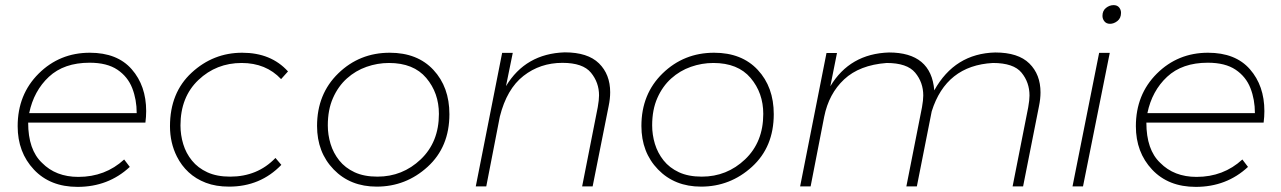

<svg xmlns="http://www.w3.org/2000/svg" viewBox="-20 -728 5003 750"><path d="M283 2Q176 2 112.5 -65.5Q49 -133 49 -235Q49 -359 131 -440.5Q213 -522 331 -522Q438 -522 494.5 -457.5Q551 -393 551 -294Q551 -272 548 -249H90Q90 -143 144 -92Q198 -37 286 -37Q391 -37 465 -105L487 -76Q403 2 283 2ZM514 -286Q514 -339 496.5 -383.8Q479 -428.5 438.5 -455.8Q398 -483 330 -483Q230 -483 171 -428Q112 -373 94 -286Z M875 1Q823.5 1 784.2 -14Q745 -29 716.8 -55.2Q688.5 -81.5 671 -116.5Q644 -170 644 -235Q644 -366 728.5 -444Q813 -522 926 -522Q1039 -522 1105 -449L1078 -419Q1019 -482 924 -482Q825 -482 755 -415.5Q685 -349 685 -238Q685 -200.5 695.8 -165Q706.5 -129.5 729.8 -100.8Q753 -72 790 -55Q827 -38 879 -38Q986 -38 1056 -111L1079 -84Q997 1 875 1Z M1451.5 1Q1348.5 1 1283.5 -66Q1218.5 -133 1218.5 -236Q1218.5 -361 1301.5 -441.5Q1384.5 -522 1502.5 -522Q1610.5 -522 1673 -455Q1735.5 -388 1735.5 -282Q1735.5 -154 1650.5 -76.5Q1565.5 1 1451.5 1ZM1454.5 -38Q1552.5 -38 1623.5 -105.5Q1694.5 -173 1694.5 -283Q1694.5 -365 1645 -423.5Q1595.5 -482 1499.5 -482Q1454.5 -482 1411.8 -467Q1369 -452 1335 -421.5Q1301 -391 1280.8 -345.2Q1260.5 -299.5 1260.5 -238Q1260.5 -201.5 1271.2 -166Q1282 -130.5 1305 -101.5Q1328 -72.5 1365 -55.2Q1402 -38 1454.5 -38Z M2295 0H2254L2315 -309.5Q2320 -337.5 2320 -355.5Q2320 -405.5 2288.5 -444Q2257 -482.5 2177 -482.5Q2090 -482.5 2024.8 -431.5Q1959.5 -380.5 1932.5 -272.5L1879.5 0H1838.5L1941.5 -521.5H1983L1956.5 -391.5Q2033 -518.5 2186 -523.5Q2276 -523.5 2319.8 -480.5Q2363.5 -437.5 2363.5 -367.5Q2363.5 -342.5 2357.5 -313.5Z M2718.5 1Q2615.5 1 2550.5 -66Q2485.5 -133 2485.5 -236Q2485.5 -361 2568.5 -441.5Q2651.5 -522 2769.5 -522Q2877.5 -522 2940 -455Q3002.5 -388 3002.5 -282Q3002.5 -154 2917.5 -76.5Q2832.5 1 2718.5 1ZM2721.5 -38Q2819.5 -38 2890.5 -105.5Q2961.5 -173 2961.5 -283Q2961.5 -365 2912 -423.5Q2862.5 -482 2766.5 -482Q2721.5 -482 2678.8 -467Q2636 -452 2602 -421.5Q2568 -391 2547.8 -345.2Q2527.5 -299.5 2527.5 -238Q2527.5 -201.5 2538.2 -166Q2549 -130.5 2572 -101.5Q2595 -72.5 2632 -55.2Q2669 -38 2721.5 -38Z M3976.5 0H3935.5L3996.5 -309Q4001.5 -337 4001.5 -355Q4001.5 -406 3970.5 -444Q3939.5 -482 3858.5 -482Q3675.5 -472 3619.5 -293L3561.5 0H3520.5L3581.5 -309Q3586.5 -337 3586.5 -355Q3586.5 -406 3555 -444Q3523.5 -482 3443.5 -482Q3337.5 -474 3277.5 -418Q3217.5 -362 3199.5 -272L3146.5 0H3105.5L3208.5 -521H3249.5L3223.5 -391Q3299.5 -518 3452.5 -523Q3617.5 -523 3629.5 -375Q3709.5 -519 3867.5 -523Q3957.5 -523 4001 -480Q4044.5 -437 4044.5 -367Q4044.5 -342 4038.5 -313Z M4316 -635Q4302 -635 4294.2 -644.5Q4286.5 -654 4286.5 -666Q4286.5 -686 4300.2 -697Q4314 -708 4330 -708Q4344 -708 4351.5 -699Q4359 -690 4359 -678Q4359 -657 4345 -646Q4331 -635 4316 -635ZM4210.5 0H4169.5L4273.5 -521.5H4315Z M4651 2Q4544 2 4480.5 -65.5Q4417 -133 4417 -235Q4417 -359 4499 -440.5Q4581 -522 4699 -522Q4806 -522 4862.5 -457.5Q4919 -393 4919 -294Q4919 -272 4916 -249H4458Q4458 -143 4512 -92Q4566 -37 4654 -37Q4759 -37 4833 -105L4855 -76Q4771 2 4651 2ZM4882 -286Q4882 -339 4864.5 -383.8Q4847 -428.5 4806.5 -455.8Q4766 -483 4698 -483Q4598 -483 4539 -428Q4480 -373 4462 -286Z"/></svg>

Font: Argentum Sans ExtraLight
Style: Italic
Weight: 200
Italic angle: -11°
Designer: Julieta Ulanovsky (font), Cristiano Sobral (main changes and remaster)
Foundry: Julieta Ulanovsky (font), Cristiano Sobral (main changes and remaster)
Version: Version 2.007;June 15, 2022;FontCreator 14.0.0.2814 64-bit; 